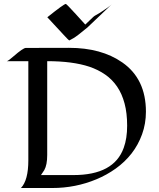

<svg xmlns="http://www.w3.org/2000/svg" viewBox="-20 -943 798 963"><path d="M711.9 -382.8Q711.9 -322.8 692.6 -269.5Q673.3 -216.3 639.9 -173.3Q606.4 -130.4 561 -97.9Q515.6 -65.4 463.9 -43.9Q358.9 0 242.2 0H85Q122.1 -38.6 122.1 -139.2V-636.2H14.6Q22.5 -638.2 47.9 -660.6Q96.2 -702.6 109.4 -702.6L326.2 -703.1Q488.3 -703.1 593.3 -629.9Q711.9 -547.4 711.9 -382.8ZM600.6 -201.7Q617.7 -248.5 617.7 -312.3Q617.7 -376 604.7 -424.3Q591.8 -472.7 567.4 -508.5Q543 -544.4 507.8 -568.8Q472.7 -593.3 428.2 -608.4Q344.2 -636.2 216.8 -636.2V-165.5Q216.8 -115.7 202.1 -89.8Q195.8 -79.6 185.5 -64.9H348.1Q551.8 -64.9 600.6 -201.7ZM217.3 -856.4Q300.8 -923.3 310.1 -923.3Q313.5 -923.3 359.6 -872.8Q405.8 -822.3 407.7 -819.8L448.2 -858.4Q453.6 -863.3 461.4 -867.4Q469.2 -871.6 480.5 -878.4Q525.9 -907.2 540.5 -921.4L418.5 -805.2Q367.7 -762.7 348.4 -751.5Q329.1 -740.2 327.6 -740.2Q326.2 -740.2 318.4 -748Q310.5 -755.9 299.3 -768.1Q288.1 -780.3 274.7 -794.7Q261.2 -809.1 249.3 -822Q237.3 -835 228.5 -844.5Q219.7 -854 217.3 -856.4Z"/></svg>

Font: Fondamento
Style: Regular
Weight: 400
Version: Version 1.000